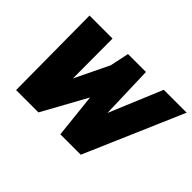

<svg xmlns="http://www.w3.org/2000/svg" viewBox="-105 -766 991 991"><g transform="rotate(45 391.0 -270.0)"><path d="M77 0 73 -540H241L242 -250L332 -436L354 -540H485L494 -250L615 -540H782L549 0H400L374 -243L240 0Z"/></g></svg>

Font: Kanit
Style: Bold Italic
Weight: 700
Italic angle: -12°
Designer: Katatrad Team
Foundry: CadsonDemak
Version: Version 2.000; ttfautohint (v1.8.3)